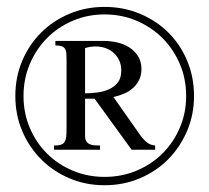

<svg xmlns="http://www.w3.org/2000/svg" viewBox="-20 -530 613 562"><path d="M547.9 -249Q547.9 -194.3 527.6 -146.7Q507.3 -99.1 472.2 -63.7Q437 -28.3 389.2 -8.1Q341.3 12.2 286.1 12.2Q231 12.2 183.3 -8.1Q135.7 -28.3 100.6 -63.5Q65.4 -98.6 45.2 -146.2Q24.9 -193.8 24.9 -249Q24.9 -304.7 45.2 -352.3Q65.4 -399.9 100.6 -434.8Q135.7 -469.7 183.3 -489.7Q231 -509.8 286.1 -509.8Q341.8 -509.8 389.6 -489.7Q437.5 -469.7 472.7 -434.8Q507.8 -399.9 527.8 -352.3Q547.9 -304.7 547.9 -249ZM524.9 -249Q524.9 -299.3 506.3 -342.8Q487.8 -386.2 455.6 -418.5Q423.3 -450.7 379.9 -469.2Q336.4 -487.8 286.1 -487.8Q236.3 -487.8 192.9 -469.2Q149.4 -450.7 117.4 -418.2Q85.4 -385.7 67.1 -342.3Q48.8 -298.8 48.8 -249Q48.8 -199.2 67.1 -156Q85.4 -112.8 117.4 -80.8Q149.4 -48.8 192.9 -30.5Q236.3 -12.2 286.1 -12.2Q336.4 -12.2 379.9 -30.5Q423.3 -48.8 455.6 -80.8Q487.8 -112.8 506.3 -156Q524.9 -199.2 524.9 -249ZM365.2 -91.8 256.8 -241.2H229V-131.8Q229 -122.6 232.4 -116.9Q235.8 -111.3 241.7 -108.4Q247.6 -105.5 255.6 -104.7Q263.7 -104 272.9 -104V-91.8H138.2V-104Q150.9 -104 158.2 -106.4Q165.5 -108.9 169.2 -114.7Q172.9 -120.6 173.8 -130.1Q174.8 -139.6 174.8 -153.8V-356.9Q174.8 -367.7 174.1 -375.2Q173.3 -382.8 169.9 -387.7Q166.5 -392.6 160.2 -394.8Q153.8 -397 142.1 -397V-410.2H284.2Q303.2 -410.2 322.8 -405.8Q342.3 -401.4 358.2 -391.4Q374 -381.3 384 -365.7Q394 -350.1 394 -328.1Q394 -309.6 387.2 -295.9Q380.4 -282.2 369.1 -272.2Q357.9 -262.2 343 -255.9Q328.1 -249.5 312 -246.1L389.2 -136.2Q398.4 -123 408.7 -114.3Q418.9 -105.5 434.1 -104V-91.8ZM335 -323.2Q335 -339.8 329.1 -352.8Q323.2 -365.7 313 -375Q302.7 -384.3 289.1 -389.2Q275.4 -394 259.8 -394Q252.4 -394 244.4 -392.8Q236.3 -391.6 229 -389.2V-256.8Q246.1 -256.8 264.9 -259.3Q283.7 -261.7 299.3 -268.8Q314.9 -275.9 325 -288.8Q335 -301.8 335 -323.2Z"/></svg>

Font: Scheherazade Rohingya
Style: Regular
Weight: 400
Designer: SIL International
Foundry: SIL International
Version: Version 2.000 (build 440/429)